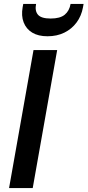

<svg xmlns="http://www.w3.org/2000/svg" viewBox="-20 -954 444 974"><path d="M26 0 150 -700H270L146 0ZM221 -770Q174 -770 143.5 -788.5Q113 -807 100 -840.5Q87 -874 95 -918L98 -934H163Q156 -899 172.5 -879.5Q189 -860 237 -860Q285 -860 308.5 -879.5Q332 -899 338 -934H404L401 -917Q393 -873 368.5 -840Q344 -807 306.5 -788.5Q269 -770 221 -770Z"/></svg>

Font: DM Sans 17pt SemiBold
Style: Italic
Weight: 600
Italic angle: -10°
Version: Version 4.004;gftools[0.9.30]